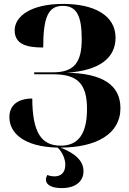

<svg xmlns="http://www.w3.org/2000/svg" viewBox="-20 -744 662 982"><path d="M296 218C366 218 407 184 407 132C407 78 365 41 290 11C472 10 596 -58 596 -191C596 -310 503 -369 322 -372C488 -383 571 -447 571 -551C571 -666 461 -724 303 -724C135 -724 55 -659 55 -589C55 -515 121 -501 201 -501C201 -657 227 -714 301 -714C371 -714 398 -665 398 -544C398 -421 357 -374 249 -374H155V-364H253C376 -364 425 -316 425 -187C425 -63 383 1 291 1C190 1 146 -68 145 -240C68 -240 28 -203 28 -145C28 -63 103 7 275 11C300 35 314 70 314 99C314 138 292 158 259 158C247 158 235 156 222 151C217 160 215 167 215 174C215 204 248 218 296 218Z"/></svg>

Font: Noto Serif Display ExtraBold
Style: Regular
Weight: 800
Designer: Monotype Design Team
Foundry: Monotype Imaging Inc.
Version: Version 2.009